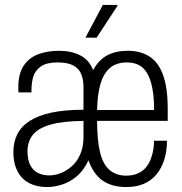

<svg xmlns="http://www.w3.org/2000/svg" viewBox="-20 -743 736 775"><path d="M170 12Q140 12 115 3.5Q90 -5 72 -22.5Q54 -40 44 -66.5Q34 -93 34 -129Q34 -170 50 -201.5Q66 -233 100 -255Q134 -277 188 -288.5Q242 -300 317 -300V-390Q317 -424 307 -446Q297 -468 274.5 -479.5Q252 -491 212 -491Q169 -491 146 -475.5Q123 -460 115 -435.5Q107 -411 107 -379V-370H55Q54 -374 54 -379Q54 -384 54 -391Q54 -446 76 -478.5Q98 -511 135.5 -524.5Q173 -538 218 -538Q268 -538 304 -519.5Q340 -501 356 -460Q378 -501 412.5 -519.5Q447 -538 496 -538Q548 -538 584 -514.5Q620 -491 638.5 -439.5Q657 -388 657 -303V-255H372Q372 -178 383.5 -129.5Q395 -81 421.5 -57.5Q448 -34 490 -34Q516 -34 536.5 -43Q557 -52 571 -69.5Q585 -87 593 -114Q601 -141 602 -175H654Q654 -133 643 -98.5Q632 -64 611.5 -39Q591 -14 560.5 -1Q530 12 490 12Q432 12 394.5 -14Q357 -40 337 -96Q318 -55 290 -31.5Q262 -8 230.5 2Q199 12 170 12ZM179 -35Q202 -35 226 -44.5Q250 -54 271 -73Q292 -92 304.5 -121.5Q317 -151 317 -190V-255Q231 -254 182 -239.5Q133 -225 112 -198Q91 -171 91 -132Q91 -99 101.5 -77.5Q112 -56 132 -45.5Q152 -35 179 -35ZM372 -299H602Q602 -350 595 -386.5Q588 -423 574.5 -446.5Q561 -470 540.5 -480.5Q520 -491 492 -491Q449 -491 423 -468Q397 -445 385 -402.5Q373 -360 372 -299ZM325 -591 395 -723H454V-719L370 -591Z"/></svg>

Font: Archivo Condensed ExtraLight
Style: Regular
Weight: 250
Width: 3
Designer: Hector Gatti
Foundry: Omnibus-Type
Version: Version 2.001